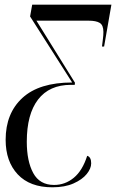

<svg xmlns="http://www.w3.org/2000/svg" viewBox="-20 -556 494 817"><path d="M203 241Q107 241 55.5 186Q4 131 4 39Q4 -74 75.5 -139.5Q147 -205 287 -205L108 -486L117 -536H454L423 -358H414Q416 -376 418 -391Q420 -406 420 -420Q420 -449 404.5 -458.5Q389 -468 357 -468H135L299 -204L298 -195H282Q190 -195 142 -132.5Q94 -70 94 47Q94 130 121.5 180.5Q149 231 210 231Q257 231 294 200.5Q331 170 351 107Q368 112 368 139Q368 161 349 184.5Q330 208 293 224.5Q256 241 203 241Z"/></svg>

Font: Noto Serif Display Condensed
Style: Italic
Weight: 400
Width: 3
Italic angle: -12°
Designer: Monotype Design Team
Foundry: Monotype Imaging Inc.
Version: Version 2.009